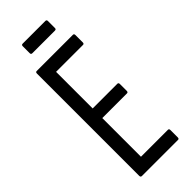

<svg xmlns="http://www.w3.org/2000/svg" viewBox="-257 -815 846 846"><g transform="rotate(-45 166.5 -392.0)"><path d="M60 0Q52 0 52 -9V-646Q52 -655 59 -655H285Q292 -655 292 -646V-601Q292 -592 285 -592H117V-364H271Q278 -364 278 -355V-313Q278 -304 271 -304H117V-63H285Q292 -63 292 -54V-9Q292 0 285 0ZM101 -724Q93 -724 93 -732V-776Q93 -784 101 -784H242Q250 -784 250 -776V-732Q250 -724 242 -724Z"/></g></svg>

Font: Sofia Sans Extra Condensed
Style: Regular
Weight: 400
Designer: Botio Nikoltchev, Ani Petrova
Foundry: lettersoup
Version: Version 4.101